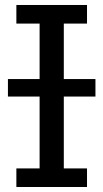

<svg xmlns="http://www.w3.org/2000/svg" viewBox="-20 -747 413 767"><path d="M361.3 -431.2H234.9V-652.8H327.6V-727.1H45.4V-652.8H138.2V-431.2H11.7V-361.3H138.2V-74.2H45.4V0H327.6V-74.2H234.9V-361.3H361.3Z"/></svg>

Font: SG Kara
Style: Regular
Weight: 400
Designer: Damoon Khanjanzadeh
Version: Version 1.000